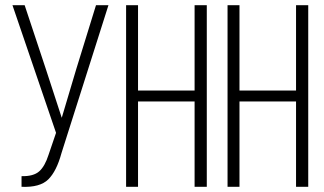

<svg xmlns="http://www.w3.org/2000/svg" viewBox="-20 -720 1248 740"><path d="M398 -700 217 -130Q198 -60 166 -28.5Q134 3 63 0V-41Q109 -40 131 -59.5Q153 -79 167 -123L196 -208L28 -700H75L157 -453L218 -266L274 -454L350 -700Z M730 -329H512V0H466V-700H512V-371H730V-700H777V0H730Z M1121 -329H903V0H857V-700H903V-371H1121V-700H1168V0H1121Z"/></svg>

Font: Bebas Neue Book
Style: Regular
Weight: 400
Designer: Ryoichi Tsunekawa
Foundry: Ryoichi Tsunekawa
Version: Version 001.003